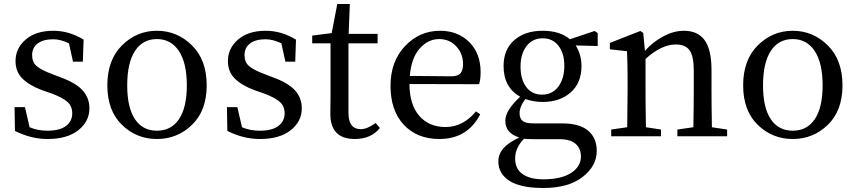

<svg xmlns="http://www.w3.org/2000/svg" viewBox="-20 -690 4334 972"><path d="M245.1 -314.5 283.2 -299.8Q362.3 -271.5 397.5 -233.4Q432.6 -195.3 432.6 -141.6Q432.6 -75.2 376.5 -30.8Q320.3 13.7 220.7 13.7Q136.7 13.7 55.7 -27.3L53.7 -147.5H106.4L129.9 -45.9Q169.9 -28.3 219.7 -28.3Q282.2 -28.3 314 -52.2Q345.7 -76.2 345.7 -116.2Q345.7 -151.4 322.8 -172.9Q299.8 -194.3 244.1 -215.8L193.4 -233.4Q127.9 -257.8 93.3 -292.5Q58.6 -327.1 58.6 -380.9Q58.6 -445.3 109.9 -489.7Q161.1 -534.2 250 -534.2Q330.1 -534.2 403.3 -489.3L399.4 -377.9H349.6L329.1 -470.7Q286.1 -491.2 250 -491.2Q198.2 -491.2 170.4 -469.7Q142.6 -448.2 142.6 -411.1Q142.6 -376 165 -356Q187.5 -335.9 245.1 -314.5Z M523.4 -257.8Q523.4 -386.7 597.7 -460.4Q671.9 -534.2 774.4 -534.2Q877 -534.2 951.7 -460.4Q1026.4 -386.7 1026.4 -257.8Q1026.4 -129.9 952.1 -58.1Q877.9 13.7 774.4 13.7Q670.9 13.7 597.2 -58.1Q523.4 -129.9 523.4 -257.8ZM925.8 -257.8Q925.8 -371.1 885.7 -431.6Q845.7 -492.2 774.4 -492.2Q702.1 -492.2 663.1 -431.6Q624 -371.1 624 -257.8Q624 -145.5 663.1 -86.9Q702.1 -28.3 774.4 -28.3Q846.7 -28.3 886.2 -86.9Q925.8 -145.5 925.8 -257.8Z M1320.3 -314.5 1358.4 -299.8Q1437.5 -271.5 1472.7 -233.4Q1507.8 -195.3 1507.8 -141.6Q1507.8 -75.2 1451.7 -30.8Q1395.5 13.7 1295.9 13.7Q1211.9 13.7 1130.9 -27.3L1128.9 -147.5H1181.6L1205.1 -45.9Q1245.1 -28.3 1294.9 -28.3Q1357.4 -28.3 1389.2 -52.2Q1420.9 -76.2 1420.9 -116.2Q1420.9 -151.4 1397.9 -172.9Q1375 -194.3 1319.3 -215.8L1268.6 -233.4Q1203.1 -257.8 1168.5 -292.5Q1133.8 -327.1 1133.8 -380.9Q1133.8 -445.3 1185.1 -489.7Q1236.3 -534.2 1325.2 -534.2Q1405.3 -534.2 1478.5 -489.3L1474.6 -377.9H1424.8L1404.3 -470.7Q1361.3 -491.2 1325.2 -491.2Q1273.4 -491.2 1245.6 -469.7Q1217.8 -448.2 1217.8 -411.1Q1217.8 -376 1240.2 -356Q1262.7 -335.9 1320.3 -314.5Z M1881.8 -67.4 1903.3 -42Q1858.4 13.7 1776.4 13.7Q1652.3 13.7 1652.3 -114.3Q1652.3 -126 1652.8 -154.3Q1653.3 -182.6 1653.3 -205.1V-470.7H1560.5V-509.8L1659.2 -522.5L1687.5 -669.9H1751L1745.1 -518.6H1891.6V-470.7H1744.1V-118.2Q1744.1 -36.1 1806.6 -36.1Q1838.9 -36.1 1881.8 -67.4Z M2054.7 -305.7 2265.6 -303.7Q2298.8 -303.7 2311.5 -319.3Q2324.2 -335 2324.2 -365.2Q2324.2 -418 2290 -455.1Q2255.9 -492.2 2203.1 -492.2Q2147.5 -492.2 2105 -444.8Q2062.5 -397.5 2054.7 -305.7ZM2405.3 -263.7 2052.7 -264.6Q2053.7 -159.2 2103 -103Q2152.3 -46.9 2235.4 -46.9Q2324.2 -46.9 2389.6 -126L2411.1 -111.3Q2346.7 13.7 2204.1 13.7Q2091.8 13.7 2024.4 -58.1Q1957 -129.9 1957 -255.9Q1957 -378.9 2030.3 -456.5Q2103.5 -534.2 2208 -534.2Q2297.9 -534.2 2355.5 -477.1Q2413.1 -419.9 2413.1 -325.2Q2413.1 -287.1 2405.3 -263.7Z M2723.6 -210.9Q2776.4 -210.9 2806.6 -251.5Q2836.9 -292 2836.9 -357.4Q2836.9 -419.9 2807.6 -458Q2778.3 -496.1 2727.5 -496.1Q2675.8 -496.1 2645.5 -456.5Q2615.2 -417 2615.2 -353.5Q2615.2 -288.1 2644 -249.5Q2672.9 -210.9 2723.6 -210.9ZM2812.5 14.6H2686.5Q2662.1 14.6 2632.8 12.7Q2587.9 57.6 2587.9 112.3Q2587.9 165 2625.5 191.4Q2663.1 217.8 2730.5 217.8Q2821.3 217.8 2871.1 185.5Q2920.9 153.3 2920.9 102.5Q2920.9 62.5 2894.5 38.6Q2868.2 14.6 2812.5 14.6ZM3005.9 -522.5V-457L2894.5 -460Q2923.8 -413.1 2923.8 -355.5Q2923.8 -270.5 2869.1 -222.2Q2814.5 -173.8 2726.6 -173.8Q2683.6 -173.8 2639.6 -188.5Q2610.4 -150.4 2610.4 -116.2Q2610.4 -90.8 2625.5 -78.1Q2640.6 -65.4 2679.7 -65.4H2825.2Q2913.1 -65.4 2957 -28.8Q3001 7.8 3001 74.2Q3001 150.4 2929.2 206.1Q2857.4 261.7 2730.5 261.7Q2615.2 261.7 2559.1 225.6Q2502.9 189.5 2502.9 127Q2502.9 90.8 2527.3 62Q2551.8 33.2 2608.4 5.9Q2538.1 -15.6 2538.1 -79.1Q2538.1 -130.9 2613.3 -200.2Q2529.3 -248 2529.3 -355.5Q2529.3 -439.5 2583.5 -486.8Q2637.7 -534.2 2726.6 -534.2Q2815.4 -534.2 2865.2 -491.2L2990.2 -533.2Z M3584 -45.9 3661.1 -34.2V0H3409.2V-34.2L3490.2 -45.9Q3492.2 -155.3 3492.2 -230.5V-332Q3492.2 -405.3 3471.2 -435.1Q3450.2 -464.8 3401.4 -464.8Q3328.1 -464.8 3248 -391.6V-230.5Q3248 -157.2 3250 -45.9L3326.2 -34.2V0H3074.2V-34.2L3155.3 -45.9Q3157.2 -157.2 3157.2 -230.5V-287.1Q3157.2 -365.2 3154.3 -430.7L3067.4 -440.4V-472.7L3221.7 -533.2L3236.3 -523.4L3245.1 -432.6Q3287.1 -479.5 3339.4 -506.8Q3391.6 -534.2 3442.4 -534.2Q3512.7 -534.2 3547.4 -486.3Q3582 -438.5 3582 -335V-230.5Q3582 -155.3 3584 -45.9Z M3742.2 -257.8Q3742.2 -386.7 3816.4 -460.4Q3890.6 -534.2 3993.2 -534.2Q4095.7 -534.2 4170.4 -460.4Q4245.1 -386.7 4245.1 -257.8Q4245.1 -129.9 4170.9 -58.1Q4096.7 13.7 3993.2 13.7Q3889.6 13.7 3815.9 -58.1Q3742.2 -129.9 3742.2 -257.8ZM4144.5 -257.8Q4144.5 -371.1 4104.5 -431.6Q4064.5 -492.2 3993.2 -492.2Q3920.9 -492.2 3881.8 -431.6Q3842.8 -371.1 3842.8 -257.8Q3842.8 -145.5 3881.8 -86.9Q3920.9 -28.3 3993.2 -28.3Q4065.4 -28.3 4105 -86.9Q4144.5 -145.5 4144.5 -257.8Z"/></svg>

Font: GenYoMin TW TTF Medium
Style: Regular
Weight: 500
Version: Version 1.300